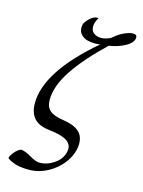

<svg xmlns="http://www.w3.org/2000/svg" viewBox="-137 -777 821 1103"><g transform="rotate(15 273.0 -225.5)"><path d="M333 89.8Q335 78.1 335 73.2Q335 57.6 327.1 45.2Q319.3 32.7 307.1 24.9Q294.9 17.1 275.6 11Q256.3 4.9 237.8 1.5Q219.2 -2 193.8 -4.9Q81.1 -18.6 81.1 -131.8Q81.1 -320.3 356 -554.2Q334 -551.8 327.1 -551.8Q301.3 -551.8 279.8 -557.6Q258.3 -563.5 242.7 -579.3Q227.1 -595.2 227.1 -619.1Q227.1 -631.3 229 -638.2Q232.4 -653.3 255.4 -675.8Q278.3 -698.2 298.8 -698.2H308.1Q290 -668 290 -643.1Q290 -618.7 307.4 -605.2Q324.7 -591.8 351.1 -591.8Q375.5 -591.8 407.2 -606.9Q439.5 -635.7 470.7 -649.9Q502 -664.1 522.9 -664.1Q545.9 -664.1 545.9 -647Q545.9 -616.2 502.4 -591.8Q459 -567.4 405.8 -560.1Q288.1 -448.7 223.1 -351.8Q158.2 -254.9 158.2 -171.9Q158.2 -130.4 183.1 -108.9Q208 -87.4 262.2 -80.1Q327.6 -70.3 357.4 -44.2Q387.2 -18.1 387.2 26.9Q387.2 79.6 354 130.6Q320.8 181.6 264.2 214.4Q207.5 247.1 145 247.1Q117.7 247.1 94.5 243.4Q71.3 239.7 57.4 234.6Q43.5 229.5 33.7 224.4Q23.9 219.2 20 215.8L16.1 211.9L19 201.2Q43.5 158.7 73.2 147Q95.7 147 133.8 169.4Q171.9 191.9 194.8 191.9Q240.2 191.9 282 163.1Q323.7 134.3 333 89.8Z"/></g></svg>

Font: Linear Smooth
Style: Italic
Weight: 400
Designer: Philipp H. Poll, Flanker
Foundry: Philipp H. Poll, reworked by Flanker
Version: Version 1.061 | FøM Fix